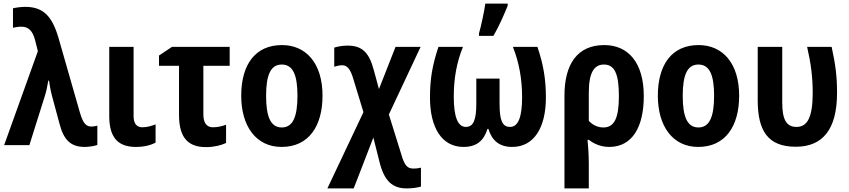

<svg xmlns="http://www.w3.org/2000/svg" viewBox="-20 -805 4708 1065"><path d="M3 0H143L227 -267C236 -293 243 -328 248 -358H252C256 -328 263 -291 273 -256L310 -119C333 -30 371 10 450 10C472 10 505 5 520 -1V-108C509 -105 498 -103 488 -103C460 -103 442 -117 424 -178L305 -593C270 -714 221 -767 120 -767C97 -767 69 -763 52 -759V-651C65 -654 81 -657 98 -657C139 -657 161 -634 175 -581L190 -521Z M721 -545H586V-160C586 -33 643 10 734 10C778 10 815 1 843 -14V-115C819 -106 795 -99 769 -99C739 -99 721 -119 721 -161Z M1254 -545H934L862 -497V-440H973V-167C973 -36 1028 11 1123 11C1167 11 1207 1 1234 -12V-113C1209 -104 1185 -99 1161 -99C1127 -99 1108 -122 1108 -171V-440H1254Z M1769 -274C1769 -455 1677 -555 1544 -555C1396 -555 1318 -447 1318 -274C1318 -104 1401 10 1542 10C1693 10 1769 -106 1769 -274ZM1456 -273C1456 -389 1481 -447 1543 -447C1605 -447 1630 -389 1630 -274C1630 -158 1605 -98 1543 -98C1481 -98 1456 -158 1456 -273Z M1908 -552C1879 -552 1854 -547 1834 -541V-435C1850 -440 1865 -443 1878 -443C1904 -443 1922 -425 1938 -373L1996 -183L1796 240H1942L2051 -42L2085 93C2111 198 2156 240 2235 240C2271 240 2292 236 2315 230V125C2299 129 2287 130 2274 130C2240 130 2224 115 2205 48L2137 -170L2313 -545H2174L2082 -311L2054 -414C2028 -513 1990 -552 1908 -552Z M2637 -606H2717C2749 -661 2776 -724 2796 -773V-785H2672C2667 -746 2648 -658 2637 -620ZM2961 -545H2825C2860 -457 2876 -364 2876 -267C2876 -161 2857 -101 2809 -101C2765 -101 2751 -140 2751 -230V-369H2622V-230C2622 -142 2607 -101 2564 -101C2518 -101 2497 -160 2497 -269C2497 -369 2513 -459 2548 -545H2412C2379 -446 2365 -369 2365 -264C2365 -98 2430 10 2551 10C2624 10 2664 -25 2684 -90H2689C2709 -25 2750 10 2821 10C2942 10 3008 -97 3008 -264C3008 -367 2994 -448 2961 -545Z M3551 -272C3551 -457 3465 -555 3332 -555C3182 -555 3111 -449 3111 -274V240H3246V103C3246 55 3242 -3 3239 -29H3247C3276 -6 3315 10 3359 10C3487 10 3551 -100 3551 -272ZM3330 -447C3388 -447 3413 -397 3413 -272C3413 -149 3387 -98 3327 -98C3297 -98 3267 -111 3246 -135V-290C3246 -400 3274 -447 3330 -447Z M4080 -274C4080 -455 3988 -555 3855 -555C3707 -555 3629 -447 3629 -274C3629 -104 3712 10 3853 10C4004 10 4080 -106 4080 -274ZM3767 -273C3767 -389 3792 -447 3854 -447C3916 -447 3941 -389 3941 -274C3941 -158 3916 -98 3854 -98C3792 -98 3767 -158 3767 -273Z M4394 9C4544 9 4623 -88 4623 -290C4623 -384 4614 -448 4593 -545H4457C4478 -454 4488 -377 4488 -291C4488 -155 4459 -101 4398 -101C4340 -101 4319 -145 4319 -237V-545H4183V-245C4184 -84 4236 9 4394 9Z"/></svg>

Font: Noto Sans Display SemiCondensed
Style: Bold
Weight: 700
Width: 4
Designer: Monotype Design Team
Foundry: Monotype Imaging Inc.
Version: Version 1.900